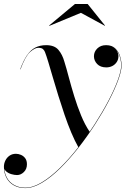

<svg xmlns="http://www.w3.org/2000/svg" viewBox="-88 -700 640 980"><path d="M41 260Q7.5 260 -17 246.2Q-41.5 232.5 -54.8 208Q-68 183.5 -68 151Q-68 134.5 -60.5 119.2Q-53 104 -39.2 94.5Q-25.5 85 -6.5 85Q6 85 19 90.5Q32 96 40.8 107.8Q49.5 119.5 49.5 138.5Q49.5 163 33.8 178.2Q18 193.5 -1 193.5Q-14 193.5 -29.5 189Q-45 184.5 -56 175.2Q-67 166 -67 151H-66Q-66 183 -52.8 207Q-39.5 231 -15.2 244.5Q9 258 41 258Q80 258 125.2 230.8Q170.5 203.5 217.8 157.2Q265 111 310.2 53.2Q355.5 -4.5 395.2 -66.2Q435 -128 465.5 -186Q496 -244 513.2 -291.2Q530.5 -338.5 530.5 -366Q530.5 -386.5 523.8 -410Q517 -433.5 500.2 -450.5Q483.5 -467.5 453.5 -467.5V-468.5Q472 -468.5 486.2 -460.5Q500.5 -452.5 508.5 -439.8Q516.5 -427 516.5 -413Q516.5 -396.5 508 -383.5Q499.5 -370.5 485.5 -363.2Q471.5 -356 454.5 -356Q424.5 -356 408 -373.2Q391.5 -390.5 391.5 -413Q391.5 -436 408.8 -452.8Q426 -469.5 453.5 -469.5Q484 -469.5 501.2 -452.2Q518.5 -435 525.5 -410.8Q532.5 -386.5 532.5 -366Q532.5 -338 515.2 -290.8Q498 -243.5 467.5 -185.2Q437 -127 397.2 -65.2Q357.5 -3.5 312 54.5Q266.5 112.5 219.2 159Q172 205.5 126.2 232.8Q80.5 260 41 260ZM312 51.5Q294 20 276 -22.8Q258 -65.5 241.5 -114Q225 -162.5 209.8 -211.5Q194.5 -260.5 181.8 -304.5Q169 -348.5 158.8 -382.5Q148.5 -416.5 141.5 -434.5Q138.5 -442.5 131.5 -449.2Q124.5 -456 107 -456Q90 -456 65.8 -434.8Q41.5 -413.5 16.5 -346L15 -346.5Q31.5 -391.5 50.2 -418.5Q69 -445.5 92.8 -457.5Q116.5 -469.5 147.5 -469.5Q190 -469.5 210.2 -445.5Q230.5 -421.5 240.5 -385.5Q251 -352 263.2 -305.5Q275.5 -259 291 -208.5Q306.5 -158 326 -110.5Q345.5 -63 370 -27Q362.5 -16 355.8 -6.5Q349 3 342.5 11.8Q336 20.5 328.5 30.2Q321 40 312 51.5ZM164 -568 162.5 -569.5 294.5 -679.5H359.5L448 -569.5L447.5 -568L325 -634.5Z"/></svg>

Font: Bodoni Moda 96pt
Style: Italic
Weight: 400
Italic angle: -13°
Version: Version 2.004